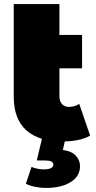

<svg xmlns="http://www.w3.org/2000/svg" viewBox="-20 -690 473 950"><path d="M426 -19Q375 10 287 10Q172 10 110 -45.5Q48 -101 48 -212V-670H274V-517H386V-352H274V-214Q274 -189 287 -175Q300 -161 321 -161Q350 -161 372 -176ZM108 219 136 136Q166 148 196 148Q244 148 244 124Q244 104 203 104H162L189 -10H305L291 52Q335 58 355.5 80.5Q376 103 376 132Q376 182 329.5 211Q283 240 206 240Q180 240 152 234Q124 228 108 219Z"/></svg>

Font: Montserrat Alternates Black
Style: Regular
Weight: 900
Designer: Julieta Ulanovsky
Foundry: Julieta Ulanovsky
Version: Version 7.200